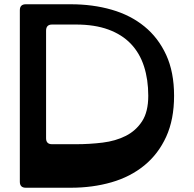

<svg xmlns="http://www.w3.org/2000/svg" viewBox="-20 -880 909 900"><path d="M224 -765Q196 -765 196 -736V-232Q196 -204 224 -204H336Q400 -204 461 -211.5Q522 -219 569.5 -243Q617 -267 646 -311.5Q675 -356 675 -431Q675 -507 655 -569Q635 -631 593.5 -674.5Q552 -718 488 -741.5Q424 -765 336 -765ZM73 -832Q73 -860 101 -860H312Q415 -860 503.5 -834.5Q592 -809 657 -756Q722 -703 759 -622.5Q796 -542 796 -431Q796 -320 759 -239Q722 -158 656.5 -104.5Q591 -51 502.5 -25.5Q414 0 312 0H101Q73 0 73 -28Z"/></svg>

Font: OpenDyslexic 3
Style: Regular
Weight: 400
Designer: Abelardo Gonzalez
Version: Version 1.000;PS 001.001;hotconv 1.0.56